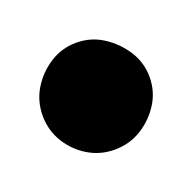

<svg xmlns="http://www.w3.org/2000/svg" viewBox="-55 -116 211 211"><g transform="rotate(-20 50.5 -10.5)"><path d="M-12 -10Q-12 7 -3.5 21Q5 35 19 43.5Q33 52 50 52Q67 52 81 43.5Q95 35 104 21Q113 7 113 -10Q113 -27 104 -41Q95 -55 81 -64Q67 -73 50 -73Q33 -73 19 -64Q5 -55 -3.5 -41Q-12 -27 -12 -10Z"/></g></svg>

Font: Linefont Medium
Style: Regular
Weight: 500
Monospace: yes
Version: Version 3.002;gftools[0.9.33]